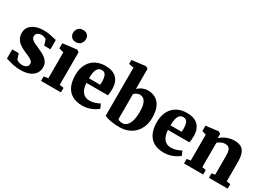

<svg xmlns="http://www.w3.org/2000/svg" viewBox="-15 -1611 3308 2412"><g transform="rotate(30 1639.0 -405.0)"><path d="M263.5 11Q211 11 168.8 2.8Q126.5 -5.5 96 -15.2Q65.5 -25 47 -29V-162H141L166.5 -83.5Q171 -76.5 184.5 -69.5Q198 -62.5 215.8 -58.2Q233.5 -54 251 -54Q279.5 -54 298 -62.2Q316.5 -70.5 325.5 -84.8Q334.5 -99 334.5 -116.5Q334.5 -143 313.2 -160Q292 -177 256.8 -192.5Q221.5 -208 177.5 -228Q136.5 -247 107.2 -271.5Q78 -296 62.2 -329.2Q46.5 -362.5 46.5 -407Q46.5 -453 73.2 -489.2Q100 -525.5 150.5 -546.5Q201 -567.5 271.5 -567.5Q323 -567.5 359.2 -560.8Q395.5 -554 420.2 -547Q445 -540 462 -538V-402.5H372.5L347.5 -478.5Q344 -484.5 334.2 -490.2Q324.5 -496 310.8 -500Q297 -504 279.5 -504Q254.5 -504 236 -496.5Q217.5 -489 207.8 -475.2Q198 -461.5 198 -443Q198 -416 215.8 -398.2Q233.5 -380.5 262.5 -367.2Q291.5 -354 324 -340Q355.5 -326.5 386.2 -310.5Q417 -294.5 441.8 -273.8Q466.5 -253 481.2 -224.8Q496 -196.5 496 -157.5Q496 -112 471.8 -73.8Q447.5 -35.5 396 -12.2Q344.5 11 263.5 11Z M558.5 0V-65.5L621.5 -75V-450L553.5 -469.5V-543.5L754 -568H756L786.5 -547V-74.5L847 -65.5V0ZM689.5 -640Q648 -640 626 -666.2Q604 -692.5 604 -723.5Q604 -763 628 -791Q652 -819 699 -819H700Q742 -819 764 -794Q786 -769 786 -738Q786 -698.5 761.8 -669.2Q737.5 -640 690.5 -640Z M1162.5 11Q1067 11 1007.8 -26Q948.5 -63 921.2 -128Q894 -193 894 -277.5Q894 -347 913.5 -401.2Q933 -455.5 969 -492.8Q1005 -530 1055.5 -549.5Q1106 -569 1168 -569Q1274 -569 1328.5 -515.5Q1383 -462 1385 -366.5Q1385 -332.5 1382.8 -307.5Q1380.5 -282.5 1376.5 -263.5H1064Q1066.5 -221 1077 -188.5Q1087.5 -156 1105.5 -133.8Q1123.5 -111.5 1149 -100.2Q1174.5 -89 1207.5 -89Q1247.5 -89 1287.8 -102.8Q1328 -116.5 1350.5 -130.5L1378 -70.5Q1363 -54 1330 -35Q1297 -16 1253.5 -2.5Q1210 11 1162.5 11ZM1063 -329.5H1225.5Q1226 -340.5 1226.8 -350.8Q1227.5 -361 1227.5 -371.5Q1227.5 -431 1211.2 -465.8Q1195 -500.5 1153 -500.5Q1134 -500.5 1118 -493Q1102 -485.5 1090 -467.2Q1078 -449 1071 -415.5Q1064 -382 1063 -329.5Z M1410 -738.5V-795.5L1606.5 -819.5H1609L1641 -800V-507.5Q1656.5 -523.5 1678.2 -537.5Q1700 -551.5 1727.5 -560.2Q1755 -569 1786 -569Q1846 -569 1894.8 -541.2Q1943.5 -513.5 1972 -453.5Q2000.5 -393.5 2000.5 -296Q2000.5 -230.5 1980 -174.5Q1959.5 -118.5 1920.8 -77Q1882 -35.5 1826.2 -12.2Q1770.5 11 1701 11Q1635.5 11 1588.5 3.5Q1541.5 -4 1514.5 -13.2Q1487.5 -22.5 1480.5 -27V-725ZM1724 -471.5Q1706 -471.5 1690 -466Q1674 -460.5 1661.5 -451.8Q1649 -443 1641 -434V-72.5Q1646 -63 1664.2 -56.8Q1682.5 -50.5 1706 -50.5Q1741 -50.5 1768.2 -75.2Q1795.5 -100 1811 -150.5Q1826.5 -201 1827 -278.5Q1828 -349 1814.8 -391.2Q1801.5 -433.5 1778 -452.5Q1754.5 -471.5 1724 -471.5Z M2345 11Q2249.5 11 2190.2 -26Q2131 -63 2103.8 -128Q2076.5 -193 2076.5 -277.5Q2076.5 -347 2096 -401.2Q2115.5 -455.5 2151.5 -492.8Q2187.5 -530 2238 -549.5Q2288.5 -569 2350.5 -569Q2456.5 -569 2511 -515.5Q2565.5 -462 2567.5 -366.5Q2567.5 -332.5 2565.2 -307.5Q2563 -282.5 2559 -263.5H2246.5Q2249 -221 2259.5 -188.5Q2270 -156 2288 -133.8Q2306 -111.5 2331.5 -100.2Q2357 -89 2390 -89Q2430 -89 2470.2 -102.8Q2510.5 -116.5 2533 -130.5L2560.5 -70.5Q2545.5 -54 2512.5 -35Q2479.5 -16 2436 -2.5Q2392.5 11 2345 11ZM2245.5 -329.5H2408Q2408.5 -340.5 2409.2 -350.8Q2410 -361 2410 -371.5Q2410 -431 2393.8 -465.8Q2377.5 -500.5 2335.5 -500.5Q2316.5 -500.5 2300.5 -493Q2284.5 -485.5 2272.5 -467.2Q2260.5 -449 2253.5 -415.5Q2246.5 -382 2245.5 -329.5Z M2687.5 -75V-450L2628.5 -468.5V-546L2810 -568H2813L2839.5 -547V-510.5L2838.5 -487Q2859.5 -507 2890.8 -525Q2922 -543 2960 -554.8Q2998 -566.5 3039.5 -566.5Q3098.5 -566.5 3136 -545.8Q3173.5 -525 3191.5 -477.8Q3209.5 -430.5 3209.5 -352V-74.5L3265 -65.5V0H2993.5V-65.5L3042 -74.5V-347.5Q3042 -394 3033.5 -421.2Q3025 -448.5 3006.5 -460.5Q2988 -472.5 2958 -472.5Q2936.5 -472.5 2917.2 -465.5Q2898 -458.5 2882 -448.5Q2866 -438.5 2854.5 -429.5V-75L2909.5 -65.5V0H2632.5V-65.5Z"/></g></svg>

Font: Merriweather 20pt Black
Style: Regular
Weight: 900
Version: Version 2.100